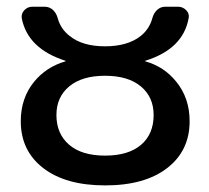

<svg xmlns="http://www.w3.org/2000/svg" viewBox="-20 -565 624 573"><path d="M148.4 -221.7Q148.4 -166 186 -133.3Q223.6 -100.6 293.5 -100.6Q363.3 -100.6 400.9 -132.8Q438.5 -165 438.5 -221.7Q438.5 -275.4 400.4 -307.1Q362.3 -338.9 293.5 -338.9Q224.6 -338.9 186.5 -307.1Q148.4 -275.4 148.4 -221.7ZM42 -203.1Q42 -272.5 82 -321.3Q118.2 -365.2 174.8 -381.8Q175.8 -381.8 175.8 -382.8Q175.8 -383.8 174.8 -383.8Q62.5 -419.9 44.9 -510.7Q43 -524.4 52.7 -534.7Q62.5 -544.9 76.2 -544.9H113.3Q127.9 -544.9 138.2 -535.2Q148.4 -525.4 152.3 -510.7Q161.1 -478.5 187.5 -458Q225.6 -426.8 293.5 -426.8Q361.3 -426.8 400.4 -458Q425.8 -478.5 434.6 -510.7Q438.5 -525.4 448.7 -535.2Q459 -544.9 472.7 -544.9H511.7Q525.4 -544.9 535.6 -534.7Q545.9 -524.4 543 -510.7Q526.4 -418.9 414.1 -383.8Q413.1 -383.8 413.1 -382.8Q413.1 -381.8 414.1 -381.8Q469.7 -366.2 505.9 -321.3Q545.9 -272.5 545.9 -203.1Q545.9 -115.2 479 -63.5Q412.1 -11.7 293.9 -11.7Q175.8 -11.7 108.9 -63.5Q42 -115.2 42 -203.1Z"/></svg>

Font: Gen Jyuu GothicL Medium
Style: Regular
Weight: 500
Designer: [Source Han Sans]
Ryoko NISHIZUKA  (kana & ideographs); Paul D. Hunt (Latin, Greek & Cyrillic); Wenlong ZHANG  (bopomofo
Version: Version 1.002.20150607